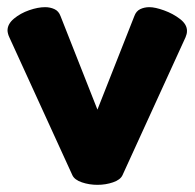

<svg xmlns="http://www.w3.org/2000/svg" viewBox="-20 -503 543 536"><path d="M252 13Q229 13 208.5 6Q188 -1 182 -14L6 -399Q4 -403 2.5 -408.5Q1 -414 1 -418Q1 -436 19 -451Q37 -466 61.5 -474.5Q86 -483 106 -483Q120 -483 132 -477.5Q144 -472 149 -458L252 -197L355 -458Q360 -472 371.5 -477.5Q383 -483 397 -483Q413 -483 438 -474Q463 -465 482.5 -450Q502 -435 502 -417Q502 -412 501 -408Q500 -404 498 -399L322 -14Q316 -1 295.5 6Q275 13 252 13Z"/></svg>

Font: Dosis ExtraBold
Style: Regular
Weight: 800
Designer: EdgarTolentino, PabloImpallari, IginoMarini
Foundry: EdgarTolentino, PabloImpallari, IginoMarini
Version: Version 3.001; ttfautohint (v1.8.2)